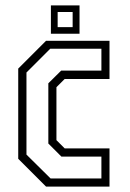

<svg xmlns="http://www.w3.org/2000/svg" viewBox="-20 -691 480 711"><path d="M150.5 0 47.5 -103V-437L150.5 -540H385.5V-398.5H219.5L189 -368V-172L219.5 -141.5H385.5V0ZM167.5 -30H355.5V-111H207.5L159 -159.5V-382.5L206.5 -429.5H355.5V-510.5H166L78 -422.5V-118.5ZM168.5 -566V-671H274.5V-566ZM193.5 -590.5H249V-646.5H193.5Z"/></svg>

Font: Tourney Condensed Light
Style: Regular
Weight: 300
Width: 3
Designer: Tyler Finck
Foundry: Etcetera Type Co
Version: Version 1.010; ttfautohint (v1.8.3)